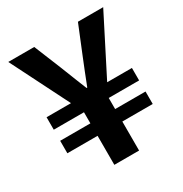

<svg xmlns="http://www.w3.org/2000/svg" viewBox="-168 -848 926 974"><g transform="rotate(-30 295.0 -360.5)"><path d="M222 0V-170H45V-243H222V-308H45V-381H188L17 -721H169L235 -559Q250 -522 264.5 -484Q279 -446 295 -408H299Q314 -447 329 -484.5Q344 -522 359 -559L425 -721H573L400 -381H545V-308H367V-243H545V-170H367V0Z"/></g></svg>

Font: Noto Sans HK Thin
Style: Bold
Weight: 700
Version: Version 2.004-H2;hotconv 1.0.118;makeotfexe 2.5.65603